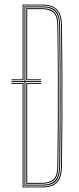

<svg xmlns="http://www.w3.org/2000/svg" viewBox="-20 -820 345 840"><path d="M79 0V-453H30V-457H83V-4H164Q190 -4 208.4 -11.6Q226.8 -19.2 236.6 -38.6Q246.5 -58 247 -93Q248.5 -202.5 249 -301Q249.5 -399.5 249 -498.2Q248.5 -597 247 -707Q246.5 -743 236.5 -762.2Q226.5 -781.5 208.2 -788.8Q190 -796 165 -796H83V-469H30V-473H79V-800H165Q191 -800 210.1 -792.1Q229.2 -784.2 239.9 -764.1Q250.5 -744 251 -707Q252.5 -597 253 -498.2Q253.5 -399.5 253 -301Q252.5 -202.5 251 -93Q250.5 -56.5 240 -36.2Q229.5 -16 210.2 -8Q191 0 164 0ZM87 -8V-461H30V-465H87V-792H165Q189 -792 206.2 -785.4Q223.5 -778.8 233 -760.4Q242.5 -742 243 -707Q244.2 -624.5 244.8 -548.9Q245.2 -473.2 245.2 -399.6Q245.2 -326 244.8 -250.6Q244.2 -175.2 243 -93Q242.5 -58.5 233.2 -40.1Q224 -21.8 206.5 -14.9Q189 -8 164 -8ZM91 -12H164Q203.5 -12 221 -31Q238.5 -50 239 -93Q240.5 -202.5 241 -306.2Q241.5 -410 241 -509.8Q240.5 -609.5 239 -707Q238.5 -750.8 221.1 -769.4Q203.8 -788 165 -788H91V-465H160V-461H91ZM95 -16V-457H160V-453H99V-20H164Q196 -20 213.2 -35Q230.5 -50 231 -93Q232.2 -181.5 232.9 -282.1Q233.5 -382.8 233.1 -490.4Q232.8 -598 231 -707Q230.5 -751 212.8 -765.5Q195 -780 165 -780H99V-473H160V-469H95V-784H165Q200.8 -784 217.6 -767Q234.5 -750 235 -707Q236.2 -613.5 236.9 -516.6Q237.5 -419.8 237.1 -315.1Q236.8 -210.5 235 -93Q234.5 -48 216.4 -32Q198.2 -16 164 -16Z"/></svg>

Font: Big Shoulders Inline Display Thin Thin
Style: Regular
Weight: 250
Version: Version 2.002